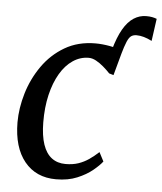

<svg xmlns="http://www.w3.org/2000/svg" viewBox="-51 -741 673 796"><g transform="rotate(5 285.0 -343.0)"><path d="M411.5 -441 395.5 -544Q410.5 -598 430 -631.8Q449.5 -665.5 473.8 -681Q498 -696.5 525.5 -696.5Q540 -696.5 550.2 -694.5Q560.5 -692.5 569.5 -689L556.5 -596Q539 -605 523 -609.5Q507 -614 492.5 -614Q479.5 -614 470.5 -608Q461.5 -602 453.5 -583.5Q445.5 -565 434.5 -526ZM211.5 10Q128 10 80.2 -48.5Q32.5 -107 32 -211.5Q32 -270.5 50.5 -332.5Q69 -394.5 106 -447.5Q143 -500.5 198.2 -533Q253.5 -565.5 326 -565.5Q353.5 -565.5 385.5 -559.8Q417.5 -554 439.5 -543.5L411.5 -441L393 -446.5Q380.5 -460 365 -473.2Q349.5 -486.5 333.8 -495Q318 -503.5 303.5 -503.5Q268 -503.5 237.5 -483Q207 -462.5 184.8 -424.8Q162.5 -387 150.2 -335Q138 -283 138.5 -220.5Q139 -165 151.5 -128.5Q164 -92 187.8 -74.2Q211.5 -56.5 245 -56.5Q275.5 -56.5 298.8 -64.5Q322 -72.5 342 -86.2Q362 -100 381.5 -118L401 -80.5Q388.5 -64 362.8 -42.8Q337 -21.5 299.2 -5.8Q261.5 10 211.5 10Z"/></g></svg>

Font: Merriweather 24pt
Style: Italic
Weight: 400
Italic angle: -7.8°
Designer: Eben Sorkin
Foundry: Eben Sorkin
Version: Version 2.101